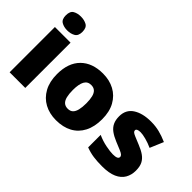

<svg xmlns="http://www.w3.org/2000/svg" viewBox="-90 -1212 1658 1658"><g transform="rotate(45 739.5 -383.0)"><path d="M67 0V-553H258V0ZM163 -607Q121 -607 91.5 -624.5Q62 -642 62 -691Q62 -742 91.5 -759Q121 -776 163 -776Q204 -776 234.5 -759Q265 -742 265 -691Q265 -642 234.5 -624.5Q204 -607 163 -607Z M642 10Q562 10 500 -23.5Q438 -57 402.5 -121.5Q367 -186 367 -278Q367 -415 441 -489Q515 -563 645 -563Q725 -563 786.5 -530Q848 -497 883.5 -433.5Q919 -370 919 -278Q919 -186 885.5 -121.5Q852 -57 790 -23.5Q728 10 642 10ZM644 -132Q674 -132 691.5 -148.5Q709 -165 717 -198Q725 -231 725 -278Q725 -325 717 -357Q709 -389 691 -405Q673 -421 643 -421Q600 -421 580.5 -385Q561 -349 561 -278Q561 -231 569 -198Q577 -165 595.5 -148.5Q614 -132 644 -132Z M1205 10Q1146 10 1099.5 3.5Q1053 -3 1005 -21V-174Q1058 -150 1112 -139.5Q1166 -129 1197 -129Q1229 -129 1244 -136Q1259 -143 1259 -157Q1259 -169 1249 -178Q1239 -187 1213.5 -198Q1188 -209 1141 -228Q1095 -247 1064.5 -269.5Q1034 -292 1019 -323.5Q1004 -355 1004 -400Q1004 -481 1066.5 -522Q1129 -563 1232 -563Q1287 -563 1335 -551Q1383 -539 1435 -516L1383 -393Q1342 -412 1300 -423Q1258 -434 1233 -434Q1211 -434 1198.5 -428Q1186 -422 1186 -411Q1186 -401 1194.5 -393Q1203 -385 1227 -375Q1251 -365 1297 -346Q1345 -327 1376.5 -304.5Q1408 -282 1423.5 -250.5Q1439 -219 1439 -170Q1439 -118 1415.5 -77Q1392 -36 1340.5 -13Q1289 10 1205 10Z"/></g></svg>

Font: Noto Sans Symbols Black
Style: Regular
Weight: 900
Version: Version 2.002